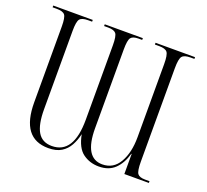

<svg xmlns="http://www.w3.org/2000/svg" viewBox="-124 -864 1101 1023"><g transform="rotate(20 427.0 -352.5)"><path d="M245 9Q92 9 92 -195V-624Q92 -676 80.5 -690Q69 -704 34 -704H11V-714H235V-704H212Q177 -704 165.5 -689.5Q154 -675 154 -622V-178Q154 -92 179 -50Q204 -8 259 -8Q382 -8 382 -202V-624Q382 -676 370.5 -690Q359 -704 326 -704H303V-714H519V-704H499Q466 -704 455 -689.5Q444 -675 444 -622V-176Q444 -8 545 -8Q608 -8 640.5 -64.5Q673 -121 673 -208V-622Q673 -675 661.5 -689.5Q650 -704 615 -704H591V-714H815V-704H793Q758 -704 746 -689.5Q734 -675 734 -622V-92Q734 -39 745 -24.5Q756 -10 788 -10H813V0H674V-114H672Q656 -57 622 -24Q588 9 531 9Q480 9 441 -19.5Q402 -48 388 -122Q380 -86 363.5 -56Q347 -26 318.5 -8.5Q290 9 245 9Z"/></g></svg>

Font: Noto Serif Display Condensed Light
Style: Regular
Weight: 300
Width: 3
Designer: Monotype Design Team
Foundry: Monotype Imaging Inc.
Version: Version 2.009